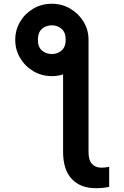

<svg xmlns="http://www.w3.org/2000/svg" viewBox="-20 -780 653 1009"><path d="M311.5 -504.4 445.3 -570.3V18.1Q445.3 61.5 463.1 81.3Q481 101.1 513.2 101.1Q531.7 101.1 553.7 96.7V201.7Q538.6 205.6 520.5 207.3Q502.4 209 484.4 209Q401.9 209 356.7 159.9Q311.5 110.8 311.5 18.1ZM60.1 -570.3Q60.1 -622.6 85.7 -665.8Q111.3 -709 155 -734.6Q198.7 -760.3 252.4 -760.3Q305.2 -760.3 349.1 -734.6Q393.1 -709 419.2 -665.8Q445.3 -622.6 445.3 -570.3Q445.3 -518.6 419.2 -475.3Q393.1 -432.1 349.1 -406Q305.2 -379.9 252.4 -379.9Q199.2 -379.9 155.5 -405.8Q111.8 -431.6 85.9 -475.1Q60.1 -518.6 60.1 -570.3ZM252.9 -496.1Q282.7 -496.1 304.2 -515.1Q325.7 -534.2 325.2 -572.3Q325.2 -609.4 303.7 -628.2Q282.2 -647 252.9 -647Q220.7 -647 200 -627.9Q179.2 -608.9 179.2 -572.3Q178.7 -534.2 199.7 -515.1Q220.7 -496.1 252.9 -496.1Z"/></svg>

Font: V-Inter
Style: SemiBold-600
Weight: 600
Designer: Rasmus Andersson
Foundry: rsms
Version: Version 4.000;git-4146feb